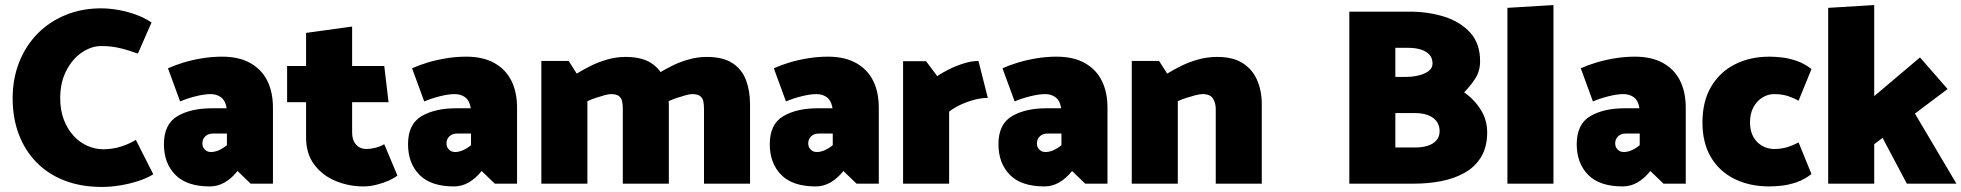

<svg xmlns="http://www.w3.org/2000/svg" viewBox="-20 -726 7754 759"><path d="M579 -637Q553 -655 519 -667.5Q485 -680 449 -686.5Q413 -693 379 -693Q304 -693 240 -667Q176 -641 129 -593.5Q82 -546 56 -480.5Q30 -415 30 -337Q30 -260 54 -196Q78 -132 123.5 -85Q169 -38 234.5 -12.5Q300 13 383 13Q418 13 454.5 7Q491 1 525.5 -10Q560 -21 586 -37L517 -173Q491 -157 458 -146.5Q425 -136 388 -136Q356 -136 325.5 -149.5Q295 -163 271 -189Q247 -215 232.5 -252.5Q218 -290 218 -338Q218 -400 242 -446.5Q266 -493 303.5 -518.5Q341 -544 381 -544Q404 -544 423 -541.5Q442 -539 465.5 -533Q489 -527 525 -514Z M780 -159Q780 -176 791.5 -187Q803 -198 821 -198H877V-152Q861 -139 845 -132Q829 -125 813 -125Q804 -125 796.5 -129.5Q789 -134 784.5 -141.5Q780 -149 780 -159ZM692 -325Q720 -337 754 -345.5Q788 -354 813 -354Q836 -354 853 -342Q870 -330 875 -303L876 -298H818Q734 -298 681 -266.5Q628 -235 628 -156Q628 -81 673 -35Q718 11 810 11Q841 11 868.5 -5Q896 -21 919 -50L971 0H1059V-300Q1059 -362 1036.5 -407Q1014 -452 969 -477Q924 -502 858 -502Q818 -502 778.5 -495.5Q739 -489 704.5 -478.5Q670 -468 644 -456Z M1499 -465H1372V-621L1190 -596V-465H1115V-322H1190V-182Q1190 -118 1222.5 -75Q1255 -32 1307 -10.5Q1359 11 1417 11Q1441 11 1467.5 4.5Q1494 -2 1516.5 -12Q1539 -22 1551 -32L1499 -156Q1482 -146 1463 -141.5Q1444 -137 1429 -137Q1403 -137 1387.5 -154.5Q1372 -172 1372 -202V-322H1516Z M1745 -159Q1745 -176 1756.5 -187Q1768 -198 1786 -198H1842V-152Q1826 -139 1810 -132Q1794 -125 1778 -125Q1769 -125 1761.5 -129.5Q1754 -134 1749.5 -141.5Q1745 -149 1745 -159ZM1657 -325Q1685 -337 1719 -345.5Q1753 -354 1778 -354Q1801 -354 1818 -342Q1835 -330 1840 -303L1841 -298H1783Q1699 -298 1646 -266.5Q1593 -235 1593 -156Q1593 -81 1638 -35Q1683 11 1775 11Q1806 11 1833.5 -5Q1861 -21 1884 -50L1936 0H2024V-300Q2024 -362 2001.5 -407Q1979 -452 1934 -477Q1889 -502 1823 -502Q1783 -502 1743.5 -495.5Q1704 -489 1669.5 -478.5Q1635 -468 1609 -456Z M2302 0V-326Q2317 -333 2335 -339Q2353 -345 2369.5 -349.5Q2386 -354 2395 -354Q2417 -354 2427 -346Q2437 -338 2439.5 -324.5Q2442 -311 2442 -296V0H2624V-313Q2624 -367 2608 -409.5Q2592 -452 2554.5 -476.5Q2517 -501 2453 -501Q2417 -501 2381.5 -491Q2346 -481 2315 -465.5Q2284 -450 2260 -435L2228 -485H2120V0ZM2623 -326Q2638 -333 2656 -339Q2674 -345 2690.5 -349.5Q2707 -354 2716 -354Q2738 -354 2748 -346Q2758 -338 2760.5 -324.5Q2763 -311 2763 -296V0H2945V-313Q2945 -367 2929 -409.5Q2913 -452 2875.5 -476.5Q2838 -501 2774 -501Q2738 -501 2702.5 -491Q2667 -481 2636 -465.5Q2605 -450 2581 -435Z M3175 -159Q3175 -176 3186.5 -187Q3198 -198 3216 -198H3272V-152Q3256 -139 3240 -132Q3224 -125 3208 -125Q3199 -125 3191.5 -129.5Q3184 -134 3179.5 -141.5Q3175 -149 3175 -159ZM3087 -325Q3115 -337 3149 -345.5Q3183 -354 3208 -354Q3231 -354 3248 -342Q3265 -330 3270 -303L3271 -298H3213Q3129 -298 3076 -266.5Q3023 -235 3023 -156Q3023 -81 3068 -35Q3113 11 3205 11Q3236 11 3263.5 -5Q3291 -21 3314 -50L3366 0H3454V-300Q3454 -362 3431.5 -407Q3409 -452 3364 -477Q3319 -502 3253 -502Q3213 -502 3173.5 -495.5Q3134 -489 3099.5 -478.5Q3065 -468 3039 -456Z M3732 0V-285Q3753 -301 3779.5 -313Q3806 -325 3833.5 -332Q3861 -339 3885 -339L3848 -485Q3821 -485 3790.5 -475.5Q3760 -466 3732.5 -452.5Q3705 -439 3685 -425L3641 -484H3550V0Z M4079 -159Q4079 -176 4090.5 -187Q4102 -198 4120 -198H4176V-152Q4160 -139 4144 -132Q4128 -125 4112 -125Q4103 -125 4095.5 -129.5Q4088 -134 4083.5 -141.5Q4079 -149 4079 -159ZM3991 -325Q4019 -337 4053 -345.5Q4087 -354 4112 -354Q4135 -354 4152 -342Q4169 -330 4174 -303L4175 -298H4117Q4033 -298 3980 -266.5Q3927 -235 3927 -156Q3927 -81 3972 -35Q4017 11 4109 11Q4140 11 4167.5 -5Q4195 -21 4218 -50L4270 0H4358V-300Q4358 -362 4335.5 -407Q4313 -452 4268 -477Q4223 -502 4157 -502Q4117 -502 4077.5 -495.5Q4038 -489 4003.5 -478.5Q3969 -468 3943 -456Z M4636 0V-326Q4651 -333 4669.5 -339Q4688 -345 4705.5 -349.5Q4723 -354 4734 -354Q4764 -354 4775 -336.5Q4786 -319 4786 -296V0H4968V-313Q4968 -367 4949.5 -409.5Q4931 -452 4892.5 -476.5Q4854 -501 4792 -501Q4753 -501 4717 -491Q4681 -481 4649.5 -465.5Q4618 -450 4594 -435L4562 -485H4454V0Z M5571 0Q5626 0 5677.5 -10Q5729 -20 5770 -43Q5811 -66 5835 -105.5Q5859 -145 5859 -203Q5859 -252 5833.5 -292.5Q5808 -333 5768 -361Q5791 -384 5811 -414Q5831 -444 5831 -484Q5831 -554 5792 -597Q5753 -640 5689.5 -660Q5626 -680 5551 -680H5314V0ZM5545 -537Q5576 -537 5597.5 -530Q5619 -523 5631 -509.5Q5643 -496 5643 -475Q5643 -457 5628 -445.5Q5613 -434 5589 -428Q5565 -422 5537 -422H5496V-537ZM5573 -279Q5619 -279 5645 -260Q5671 -241 5671 -207Q5671 -186 5658.5 -171.5Q5646 -157 5624.5 -150Q5603 -143 5575 -143H5496V-279Z M6121 0V-706L5939 -695V0Z M6365 -159Q6365 -176 6376.5 -187Q6388 -198 6406 -198H6462V-152Q6446 -139 6430 -132Q6414 -125 6398 -125Q6389 -125 6381.5 -129.5Q6374 -134 6369.5 -141.5Q6365 -149 6365 -159ZM6277 -325Q6305 -337 6339 -345.5Q6373 -354 6398 -354Q6421 -354 6438 -342Q6455 -330 6460 -303L6461 -298H6403Q6319 -298 6266 -266.5Q6213 -235 6213 -156Q6213 -81 6258 -35Q6303 11 6395 11Q6426 11 6453.5 -5Q6481 -21 6504 -50L6556 0H6644V-300Q6644 -362 6621.5 -407Q6599 -452 6554 -477Q6509 -502 6443 -502Q6403 -502 6363.5 -495.5Q6324 -489 6289.5 -478.5Q6255 -468 6229 -456Z M7090 -163Q7061 -148 7039 -142.5Q7017 -137 6993 -137Q6969 -137 6947 -149Q6925 -161 6911.5 -184.5Q6898 -208 6898 -242Q6898 -277 6911.5 -302Q6925 -327 6947 -340.5Q6969 -354 6993 -354Q7019 -354 7040 -348.5Q7061 -343 7090 -328L7141 -453Q7113 -475 7082 -485.5Q7051 -496 7023 -499Q6995 -502 6975 -502Q6897 -502 6837 -471Q6777 -440 6743.5 -382Q6710 -324 6710 -242Q6710 -161 6743.5 -104.5Q6777 -48 6837 -18.5Q6897 11 6975 11Q6995 11 7023 8Q7051 5 7082 -5.5Q7113 -16 7141 -38Z M7389 0V-156L7422 -181L7518 0H7714L7550 -277L7679 -374L7570 -499L7389 -346V-706L7207 -695V0Z"/></svg>

Font: Catamaran Black
Style: Regular
Weight: 900
Designer: Pria Ravichandran
Version: Version 2.000